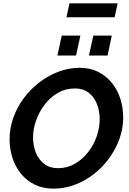

<svg xmlns="http://www.w3.org/2000/svg" viewBox="-20 -1119 769 1144"><path d="M299 5Q236 5 187 -19Q138 -43 104.5 -84.5Q71 -126 54 -179Q37 -232 37 -290Q37 -354 59 -416.5Q81 -479 120.5 -532.5Q160 -586 213 -627Q266 -668 327.5 -691.5Q389 -715 455 -715Q517 -715 565.5 -690.5Q614 -666 647.5 -624Q681 -582 697.5 -529Q714 -476 714 -418Q714 -354 692 -292.5Q670 -231 631 -177Q592 -123 539.5 -82Q487 -41 425.5 -18Q364 5 299 5ZM326 -117Q381 -117 426.5 -143.5Q472 -170 505.5 -213Q539 -256 556.5 -307.5Q574 -359 574 -408Q574 -458 557.5 -499.5Q541 -541 508.5 -566.5Q476 -592 426 -592Q371 -592 325.5 -566Q280 -540 247 -497Q214 -454 195.5 -402.5Q177 -351 177 -301Q177 -252 193.5 -210Q210 -168 243 -142.5Q276 -117 326 -117ZM322 -788 348 -907H459L433 -788ZM510 -788 536 -907H646L621 -788ZM376 -1016 394 -1099H681L663 -1016Z"/></svg>

Font: Raleway Thin
Style: Bold Italic
Weight: 700
Italic angle: -12°
Version: Version 4.026